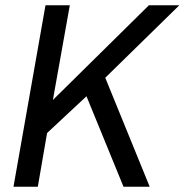

<svg xmlns="http://www.w3.org/2000/svg" viewBox="-20 -706 698 726"><path d="M31 0 152 -686H244L180 -328L543 -686H658L378 -412L546 0H447L307 -342L158 -203L123 0Z"/></svg>

Font: Archivo SemiCondensed
Style: Italic
Weight: 400
Width: 4
Italic angle: -10°
Designer: Hector Gatti
Foundry: Omnibus-Type
Version: Version 2.001